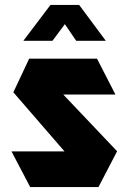

<svg xmlns="http://www.w3.org/2000/svg" viewBox="-20 -756 520 776"><path d="M115 -374 98 -519H372L446 -375V-374ZM278 -101 34 -383 98 -519 453 -145V-144ZM102 0 27 -143V-144H453L378 0ZM288 -591 203 -716 300 -736 407 -592V-591ZM75 -591V-592L184 -736H300L192 -591Z"/></svg>

Font: Foldit
Style: Bold
Weight: 700
Version: Version 1.003